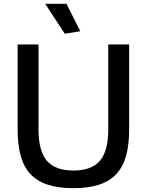

<svg xmlns="http://www.w3.org/2000/svg" viewBox="-20 -972 766 1002"><path d="M318 -796 216 -952H327L399 -809ZM363 10Q285 10 229.5 -8Q174 -26 139 -63.5Q104 -101 88 -159Q72 -217 72 -297V-740H181V-298Q181 -183 225 -132.5Q269 -82 363 -82Q457 -82 501 -132.5Q545 -183 545 -298V-740H654V-297Q654 -217 638 -159Q622 -101 587 -63.5Q552 -26 496.5 -8Q441 10 363 10Z"/></svg>

Font: Encode Sans Narrow
Style: Medium
Weight: 500
Designer: Pablo Impallari, Andres Torresi
Foundry: Pablo Impallari, Andres Torresi
Version: Version 1.000; ttfautohint (v1.00) -l 8 -r 50 -G 200 -x 14 -